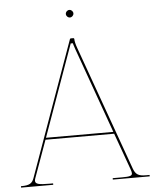

<svg xmlns="http://www.w3.org/2000/svg" viewBox="-60 -960 820 1011"><g transform="rotate(-5 350.0 -455.0)"><path d="M324.5 -890C324.5 -879 334 -870 344.5 -870C355.5 -870 364.5 -879.5 364.5 -890C364.5 -901 355 -910 344.5 -910C333.5 -910 324.5 -900.5 324.5 -890ZM163.5 -250 336.5 -733.5H348C348.5 -731 349.5 -725 358.5 -700L519.5 -250ZM10 0H180V-7.5H159.5C108 -7.5 86 -11 86 -29C86 -32.5 87 -36.5 88.5 -41.5L160 -240H523L592.5 -47C596 -37.5 598 -30 598 -24.5C598 -11 585.5 -7.5 545 -7.5H495V0H690V-7.5H670C630.5 -7.5 616 -17.5 604.5 -49L370 -703C360 -730.5 357.5 -745 357.5 -755C357.5 -757 356 -760 352.5 -760H339C337.5 -760 335.5 -759 334.5 -756.5L79.5 -44.5C70 -17.5 55.5 -7.5 12.5 -7.5H10Z"/></g></svg>

Font: ZnikomitSC
Style: Regular
Weight: 100
Designer: gluk
Foundry: gluk
Version: Version 0.55